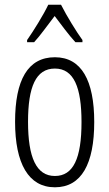

<svg xmlns="http://www.w3.org/2000/svg" viewBox="-20 -836 464 815"><path d="M239 -816H185C164 -772 123 -706 95 -666V-657H125C151 -685 184 -732 212 -768C241 -730 272 -687 300 -657H330V-666C307 -697 262 -770 239 -816ZM380 -318C380 -494 326 -593 213 -593C98 -593 44 -496 44 -319C44 -142 101 -41 213 -41C326 -41 380 -141 380 -318ZM99 -319C99 -467 132 -545 213 -545C294 -545 326 -464 326 -318C326 -163 291 -89 213 -89C134 -89 99 -168 99 -319Z"/></svg>

Font: Noto Sans Tamil UI ExtraCondensed Light
Style: Regular
Weight: 300
Width: 2
Designer: Jelle Bosma - Monotype Design Team
Foundry: Monotype Imaging Inc.
Version: Version 2.004